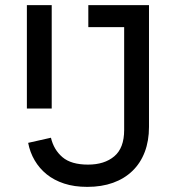

<svg xmlns="http://www.w3.org/2000/svg" viewBox="-20 -718 687 750"><path d="M562 -698V-222Q562 -168 545.5 -124.5Q529 -81 497.5 -50.5Q466 -20 421.5 -4Q377 12 321 12Q270 12 230.5 -1Q191 -14 162.5 -37Q134 -60 115.5 -91.5Q97 -123 90 -160L179 -180Q190 -133 224 -104Q258 -75 324 -75Q388 -75 426.5 -107.5Q465 -140 465 -210V-612H325V-698ZM85 -698H182V-294H85Z"/></svg>

Font: IBM Plex Sans Hebrew Text
Style: Regular
Weight: 450
Designer: Mike Abbink, Paul van der Laan, Pieter van Rosmalen, Yanek Iontef
Foundry: Bold Monday
Version: Version 1.2